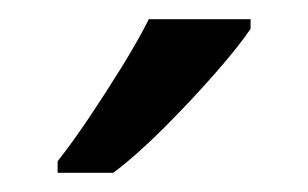

<svg xmlns="http://www.w3.org/2000/svg" viewBox="-20 -786 321 200"><path d="M241 -756Q229 -738 204 -709.5Q179 -681 150.5 -652.5Q122 -624 98 -606H40V-618Q55 -637 72.5 -663Q90 -689 107 -716.5Q124 -744 135 -766H241Z"/></svg>

Font: Noto Sans Tagbanwa
Style: Regular
Weight: 400
Designer: Monotype Design Team
Foundry: Monotype Imaging Inc.
Version: Version 2.001; ttfautohint (v1.8.4.7-5d5b)